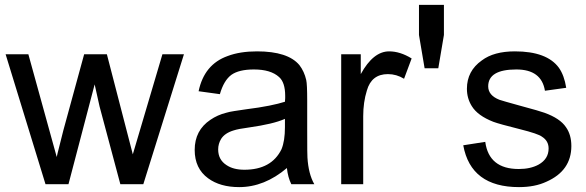

<svg xmlns="http://www.w3.org/2000/svg" viewBox="-20 -753 2395 785"><path d="M166 0 3 -531H96L212 -111Q214 -122 221 -148.5Q228 -175 239 -220L324 -531H417L523 -122L644 -531H732L566 0H472L387 -318L367 -408L260 0Z M1153 -66Q1061 12 958 12Q880 12 831 -24Q776 -64 776 -140Q776 -220 840 -263Q869 -283 905 -292Q918 -296 938 -299Q958 -302 985 -306Q1041 -313 1080.5 -321Q1120 -329 1145 -337Q1146 -346 1146 -352Q1146 -358 1146 -361Q1146 -416 1121 -438Q1087 -469 1018 -469Q957 -469 926 -447Q895 -424 879 -368L792 -380Q815 -490 911 -524Q961 -543 1031 -543Q1157 -543 1204 -487Q1224 -461 1232 -426Q1236 -409 1236 -342V-223Q1236 -112 1237 -109Q1241 -42 1265 0H1171Q1157 -28 1153 -66ZM1145 -267Q1120 -256 1084 -247.5Q1048 -239 999 -232Q954 -226 936 -220Q899 -209 884 -185Q872 -165 872 -142Q872 -100 906 -78Q934 -59 979 -59Q1090 -59 1131 -143Q1145 -177 1145 -233Z M1375 0V-531H1455V-450Q1506 -543 1571 -543Q1616 -543 1663 -514L1632 -431Q1601 -450 1566 -450Q1499 -450 1480 -383Q1465 -335 1465 -278V0Z M1716 -474 1693 -610V-733H1795V-610L1772 -474Z M1964 -173Q1979 -62 2101 -62Q2149 -62 2182 -80Q2223 -103 2223 -146Q2223 -177 2196 -194Q2181 -206 2105 -225Q2021 -246 1997 -255Q1933 -280 1909 -319Q1889 -351 1889 -390Q1889 -463 1950 -506Q1999 -543 2085 -543Q2216 -543 2265 -476Q2287 -445 2295 -394L2208 -382Q2194 -469 2091 -469Q1976 -469 1976 -400Q1976 -363 2022 -345Q2029 -343 2048.5 -337Q2068 -331 2102 -322Q2147 -310 2172.5 -302.5Q2198 -295 2206 -292Q2270 -269 2294 -233Q2316 -202 2316 -156Q2316 -55 2214 -10Q2167 12 2102 12Q1905 12 1874 -159Z"/></svg>

Font: MongolianScript
Style: Regular
Weight: 400
Designer: Bolorsoft LLC, NUM
Foundry: Bolorsoft LLC
Version: Version 3.2